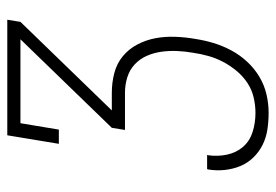

<svg xmlns="http://www.w3.org/2000/svg" viewBox="-138 -638 775 540"><g transform="rotate(-90 250.0 -367.5)"><path d="M203 0Q179 0 156 -3.5Q133 -7 113 -17Q93 -27 77.5 -43Q62 -59 53.5 -79.5Q45 -100 42.5 -123.5Q40 -147 44 -171Q44 -171 44.5 -171.5Q45 -172 45 -173H85Q85 -172 84.5 -172Q84 -172 84 -171Q80 -144 85.5 -117.5Q91 -91 107.5 -72Q124 -53 149.5 -45Q175 -37 203 -37Q224 -37 246 -42Q268 -47 287 -59.5Q306 -72 321 -90Q336 -108 346.5 -128Q357 -148 363 -169.5Q369 -191 372 -212Q376 -234 377 -257Q378 -280 375 -301.5Q372 -323 363.5 -342.5Q355 -362 339.5 -376.5Q324 -391 303 -397.5Q282 -404 260 -404H155L161 -441L410 -698H174L156 -590H116L140 -735H465L459 -698L210 -441H260Q288 -441 315 -434Q342 -427 362.5 -410Q383 -393 395.5 -369Q408 -345 413 -318.5Q418 -292 417 -263Q416 -234 411 -206Q407 -180 399.5 -155Q392 -130 379 -105.5Q366 -81 347 -60.5Q328 -40 304.5 -26Q281 -12 255 -6Q229 0 203 0Z"/></g></svg>

Font: Iosevka Curly Slab XLtObl
Style: Regular
Weight: 200
Italic angle: -9°
Monospace: yes
Designer: Belleve Invis
Foundry: Belleve Invis
Version: Version 11.1.0; ttfautohint (v1.8.3)